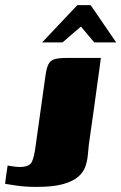

<svg xmlns="http://www.w3.org/2000/svg" viewBox="-64 -626 475 752"><path d="M-34 22Q-28 24 -11.5 26Q5 28 13 28Q51 28 60.5 8.5Q70 -11 75 -51Q85 -121 94.5 -190Q104 -259 114 -329Q118 -358 125 -373Q132 -388 148 -393.5Q164 -399 195 -399Q229 -399 263 -399Q297 -399 331 -399Q330 -387 325.5 -356.5Q321 -326 315.5 -285Q310 -244 304 -200.5Q298 -157 292.5 -120Q287 -83 284 -60Q282 -41 280 -18.5Q278 4 270.5 26Q263 48 242.5 66Q222 84 183.5 95Q145 106 80 106Q32 106 -2 100.5Q-36 95 -44 94Q-42 76 -39.5 58Q-37 40 -34 22ZM101 -460 239 -606H291L391 -460H305L253 -522L181 -460Z"/></svg>

Font: Genos Thin Black
Style: Italic
Weight: 900
Italic angle: -8°
Version: Version 1.010